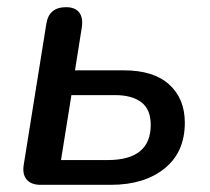

<svg xmlns="http://www.w3.org/2000/svg" viewBox="-20 -515 584 535"><path d="M93 0Q67 0 54.5 -14.5Q42 -29 46 -55L109 -448Q116 -495 164 -495Q189 -495 200.5 -480.5Q212 -466 208 -439L189 -319H325Q408 -319 451.5 -279.5Q495 -240 495 -173Q495 -91 438.5 -45.5Q382 0 289 0ZM150 -69H280Q400 -69 400 -167Q400 -210 374 -230Q348 -250 300 -250H179Z"/></svg>

Font: Nunito SemiBold
Style: Italic
Weight: 600
Italic angle: -9°
Designer: Vernon Adams
Foundry: Vernon Adams
Version: Version 3.601; ttfautohint (v1.8.2.53-6de2)